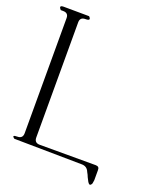

<svg xmlns="http://www.w3.org/2000/svg" viewBox="-150 -841 800 987"><g transform="rotate(20 250.0 -347.0)"><path d="M18.6 -29.3Q-3.9 -44.9 29.3 -44.9Q58.6 -44.9 58.6 -74.2V-704.1Q58.6 -732.4 29.3 -732.4H16.6Q-3.9 -753.9 25.4 -753.9L164.1 -752.9Q184.6 -732.4 151.4 -732.4Q122.1 -732.4 122.1 -704.1V-74.2Q122.1 -44.9 151.4 -44.9H458Q478.5 -44.9 477.5 -24.4V18.6V30.3L474.6 48.8Q464.8 70.3 452.1 49.8L440.4 27.3L435.5 15.6L428.7 2.9Q418 -24.4 388.7 -24.4Z"/></g></svg>

Font: B2 Hana
Style: Regular
Weight: 500
Version: 2020-08-05; (max)